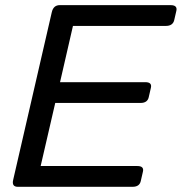

<svg xmlns="http://www.w3.org/2000/svg" viewBox="-20 -720 700 740"><path d="M48.8 0Q24.4 0 30.8 -26.9L179.7 -673.3Q186 -700.2 210.4 -700.2H637.7Q664.6 -700.2 659.7 -678.2L651.4 -642.1Q646 -620.1 619.1 -620.1H261.2L211.4 -403.3H540Q566.9 -403.3 561.5 -381.3L553.2 -345.2Q548.3 -323.2 521.5 -323.2H192.9L136.7 -80.1H509.3Q536.1 -80.1 530.8 -58.1L522.5 -22Q517.6 0 490.7 0Z"/></svg>

Font: Istok
Style: Italic
Weight: 500
Italic angle: -13°
Designer: Andrey V. Panov
Foundry: Andrey V. Panov
Version: Version 1.0.3